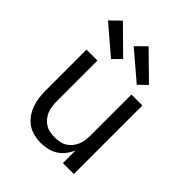

<svg xmlns="http://www.w3.org/2000/svg" viewBox="-215 -895 1030 1030"><g transform="rotate(45 300.0 -380.0)"><path d="M268 8Q242 8 215.5 1.5Q189 -5 167 -20Q145 -35 129 -57.5Q113 -80 104 -105Q95 -130 91.5 -156.5Q88 -183 88 -210V-520H171V-210Q171 -192 173.5 -173.5Q176 -155 183 -138Q190 -121 202 -106.5Q214 -92 229.5 -82.5Q245 -73 263.5 -69.5Q282 -66 300 -66Q318 -66 336.5 -69.5Q355 -73 370.5 -82.5Q386 -92 398 -106.5Q410 -121 417 -138Q424 -155 426.5 -173.5Q429 -192 429 -210V-520H512V0H429V-96Q419 -72 403 -51.5Q387 -31 366 -17.5Q345 -4 319.5 2Q294 8 268 8ZM412 -577 389 -597 254 -712 311 -768 459 -623ZM217 -577 59 -712 116 -768 263 -623Z"/></g></svg>

Font: Nova Nerd Font
Style: Regular
Weight: 400
Designer: Belleve Invis
Foundry: Belleve Invis
Version: Version 24.1.4; ttfautohint (v1.8.4);Nerd Fonts 3.1.1